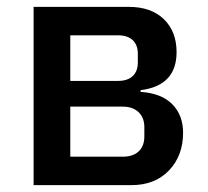

<svg xmlns="http://www.w3.org/2000/svg" viewBox="-20 -540 606 560"><path d="M78 0V-520H355Q421 -520 458 -484Q495 -448 495 -388Q495 -290 390 -277V-272Q451 -268 482.5 -236Q514 -204 514 -153Q514 -86 473 -43Q432 0 363 0ZM185 -83H338Q368 -83 384.5 -98.5Q401 -114 401 -142V-169Q401 -197 384 -213Q367 -229 338 -229H185ZM185 -304H324Q352 -304 367 -318Q382 -332 382 -358V-383Q382 -409 367 -423Q352 -437 324 -437H185Z"/></svg>

Font: IBM Plex Sans Medm
Style: Regular
Weight: 500
Designer: Mike Abbink, Paul van der Laan, Pieter van Rosmalen
Foundry: Bold Monday
Version: Version 3.005